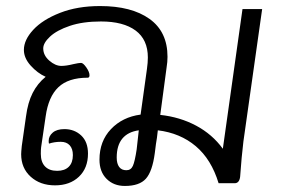

<svg xmlns="http://www.w3.org/2000/svg" viewBox="-20 -606 960 635"><path d="M847 -576 785 -138Q778 -77 776 -44Q774 -18 774 -20Q771 0 756 0H703Q679 -79 627.5 -122.5Q576 -166 502 -175L499 -150Q496 -134 492 -100Q484 -39 462.5 -15Q441 9 393 9Q356 9 332.5 -14.5Q309 -38 309 -78Q309 -139 347 -179Q385 -219 445 -227L466 -378Q469 -399 469 -416Q469 -475 428.5 -505Q388 -535 314 -535Q254 -535 211 -520.5Q168 -506 145.5 -485Q123 -464 123 -446Q123 -423 143 -405.5Q163 -388 183 -388Q199 -388 223 -394Q241 -398 248 -398Q255 -398 265.5 -383Q276 -368 276 -357Q276 -349 270 -349Q206 -349 173 -317.5Q140 -286 131 -221L116 -119Q115 -111 115 -97Q115 -70 129 -55.5Q143 -41 169 -41Q194 -41 207.5 -54.5Q221 -68 221 -93Q221 -114 210.5 -125.5Q200 -137 181 -137Q160 -137 142 -131Q141 -134 141 -140Q141 -156 154.5 -167.5Q168 -179 193 -179Q226 -179 248.5 -158Q271 -137 271 -98Q271 -50 241 -21.5Q211 7 162 7Q113 7 81.5 -21.5Q50 -50 50 -96Q50 -103 52 -123L66 -221Q72 -267 88 -298.5Q104 -330 131 -352Q104 -364 81.5 -389Q59 -414 59 -441Q59 -474 90 -507.5Q121 -541 178.5 -563.5Q236 -586 311 -586Q415 -586 474.5 -543.5Q534 -501 534 -418Q534 -401 531 -383L510 -226Q575 -219 628.5 -190.5Q682 -162 717 -114L782 -576ZM432 -112Q434 -128 439 -175Q403 -170 384.5 -147.5Q366 -125 366 -85Q366 -65 374 -54Q382 -43 398 -43Q413 -43 419.5 -57.5Q426 -72 432 -112Z"/></svg>

Font: Krub
Style: Italic
Weight: 400
Italic angle: -8°
Designer: Ekaluck Peanpanawate
Foundry: Cadson Demak Co.,Ltd.
Version: Version 1.000; ttfautohint (v1.6)